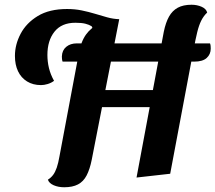

<svg xmlns="http://www.w3.org/2000/svg" viewBox="-20 -741 909 810"><path d="M556 8 671 -607Q679 -646 693 -671Q707 -696 730 -708.5Q753 -721 788 -721Q811 -721 830.5 -712.5Q850 -704 854 -688Q839 -674 829 -654Q819 -634 812 -605Q805 -576 797 -534L698 -8ZM251 49Q226 49 206.5 40.5Q187 32 182 17Q195 9 204 -3Q213 -15 219.5 -34Q226 -53 231 -82L312 -513Q321 -565 343 -595.5Q365 -626 399.5 -640.5Q434 -655 483 -660L367 -67Q359 -27 345.5 -1Q332 25 309 37Q286 49 251 49ZM153 -382Q119 -382 94 -397.5Q69 -413 56 -440.5Q43 -468 43 -505Q43 -553 67 -598.5Q91 -644 139.5 -673.5Q188 -703 263 -703Q296 -703 325 -697Q354 -691 380.5 -683Q407 -675 432 -668Q457 -661 483 -660L369 -624L367 -630Q356 -637 340 -641Q324 -645 298 -645Q240 -645 210 -607.5Q180 -570 180 -509Q180 -481 186.5 -454Q193 -427 208 -400Q196 -391 181 -386.5Q166 -382 153 -382ZM377 -289 389 -361H663L650 -289ZM244 -481Q242 -487 241.5 -493Q241 -499 241 -503Q242 -529 259.5 -543.5Q277 -558 304 -558H866Q868 -553 868.5 -547.5Q869 -542 869 -536Q869 -512 852 -496.5Q835 -481 799 -481Z"/></svg>

Font: Sansita Swashed Light Medium
Style: Regular
Weight: 500
Version: Version 1.003